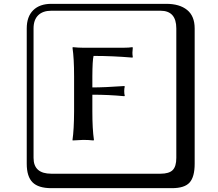

<svg xmlns="http://www.w3.org/2000/svg" viewBox="-20 -774 1140 1006"><path d="M627 -523.9Q655.8 -523.9 673.8 -526.9L675.8 -523.9Q673.8 -503.9 673.8 -498Q673.8 -486.8 675.8 -475.1L673.8 -472.2Q569.8 -481 470.2 -481Q464.4 -459 463.9 -374V-315.9Q527.8 -315.9 630.9 -323.2L633.8 -320.8Q630.9 -311 630.9 -296.9Q630.9 -281.7 633.8 -272L630.9 -270Q548.8 -277.8 463.9 -277.8V-190.9Q463.9 -96.7 472.2 -41L470.2 -38.1Q442.4 -41 416 -41Q416 -41 360.8 -38.1L359.9 -41Q367.7 -94.2 368.2 -190.9V-374Q368.2 -468.3 359.9 -523.9L361.8 -526.9Q389.6 -523.9 416 -523.9ZM249 -717.8Q204.1 -717.8 179.9 -693.8Q155.8 -669.9 155.8 -625V53.2Q155.8 136.2 249 136.2H820.8Q865.7 136.2 884.8 117.2Q903.8 98.1 903.8 53.2V-625Q903.8 -717.8 820.8 -717.8ZM1000 84Q1000 152.8 973.4 182.4Q946.8 211.9 880.9 211.9H249Q181.2 211.9 150.6 181.4Q120.1 150.9 120.1 84V-625Q120.1 -687 154.1 -720.5Q188 -753.9 249 -753.9H851.1Q920.9 -753.9 960.4 -721.9Q1000 -689.9 1000 -625Z"/></svg>

Font: Linux Biolinum Keyboard
Style: Regular
Weight: 700
Designer: Philipp H. Poll
Foundry: Philipp H. Poll
Version: Version 0.6.1 ; ttfautohint (v0.9)